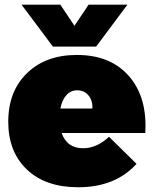

<svg xmlns="http://www.w3.org/2000/svg" viewBox="-20 -789 654 817"><path d="M15.1 -271Q15.1 -400.4 95 -477.8Q174.8 -555.2 307.1 -555.2Q450.2 -555.2 528.8 -465.1Q607.4 -375 598.1 -223.1H242.2Q265.1 -158.2 333 -158.2Q392.1 -158.2 443.8 -207L561 -91.8Q470.7 7.8 313 7.8Q173.8 7.8 94.5 -67.6Q15.1 -143.1 15.1 -271ZM71.8 -769H236.8L296.9 -679.2L356.9 -769H522L389.2 -590.8H205.1ZM236.8 -327.1H373Q375 -360.8 356.7 -382.8Q338.4 -404.8 309.1 -404.8Q280.8 -404.8 262.2 -383.8Q243.7 -362.8 236.8 -327.1Z"/></svg>

Font: Trueno Black
Style: Regular
Weight: 900
Designer: Julieta Ulanovsky
Foundry: Julieta Ulanovsky
Version: Version 3.001b | FøM Fix